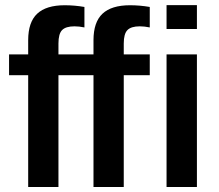

<svg xmlns="http://www.w3.org/2000/svg" viewBox="-20 -745 874 765"><path d="M764.6 -724.6V-629.4H643.6V-724.6ZM473.1 -445.3V0H352.5V-445.3H276.4V-528.3H352.5V-585Q352.5 -656.7 388.4 -690.4Q424.3 -724.1 498 -724.1Q537.1 -724.1 576.7 -717.3V-635.7Q555.7 -640.1 537.1 -640.1Q502.4 -640.1 487.8 -625.2Q473.1 -610.4 473.1 -571.8V-528.3H576.7V-445.3ZM764.6 -528.3V0H643.6V-528.3ZM212.9 -445.3V0H92.3V-445.3H16.1V-528.3H92.3V-585Q92.3 -656.7 128.2 -690.4Q164.1 -724.1 237.8 -724.1Q276.9 -724.1 316.4 -717.3V-635.7Q295.4 -640.1 276.9 -640.1Q242.2 -640.1 227.5 -625.2Q212.9 -610.4 212.9 -571.8V-528.3H316.4V-445.3Z"/></svg>

Font: Arimo SemiBold
Style: Regular
Weight: 600
Designer: Steve Matteson
Foundry: Monotype Imaging Inc.
Version: Version 1.33